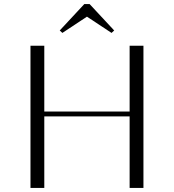

<svg xmlns="http://www.w3.org/2000/svg" viewBox="-20 -925 856 945"><path d="M130 0V-700H198V-376H618V-700H686V0H618V-352H198V0ZM421 -905 542 -775 529 -763 408 -843 287 -763 274 -775 395 -905Z"/></svg>

Font: Aboreto
Style: Regular
Weight: 400
Designer: Dominik Jáger
Foundry: Dominik Jáger
Version: Version 1.001; ttfautohint (v1.8.4.7-5d5b)